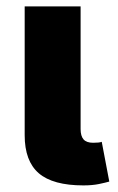

<svg xmlns="http://www.w3.org/2000/svg" viewBox="-20 -562 359 585"><path d="M234.4 2.9Q141.1 2.9 98.1 -34.2Q55.2 -71.3 55.2 -149.9V-542.5H225.6V-168.9Q225.6 -147.5 234.6 -137.2Q243.7 -127 263.7 -127Q273.9 -127 280 -127.7Q286.1 -128.4 290 -129.9L313 -8.8Q301.3 -5.4 281 -1.2Q260.7 2.9 234.4 2.9Z"/></svg>

Font: Inter 16pt ExtraBold
Style: Regular
Weight: 800
Version: Version 4.001;git-66647c0bb